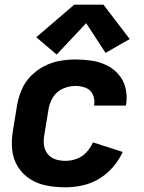

<svg xmlns="http://www.w3.org/2000/svg" viewBox="-20 -792 616 820"><path d="M259 8Q295 8 332 0Q369 -8 402.5 -28Q436 -48 462 -78Q488 -108 504 -143L377 -184Q367 -161 349 -141.5Q331 -122 307 -113.5Q283 -105 259 -105Q237 -105 217 -111.5Q197 -118 184 -134Q171 -150 168 -171Q165 -192 169 -214L187 -324Q191 -351 206 -376Q221 -401 248 -413Q275 -425 302 -425Q325 -425 346 -417Q367 -409 376.5 -388Q386 -367 382 -344V-341H517L519 -348Q524 -383 516 -416Q508 -449 486.5 -474Q465 -499 435 -513.5Q405 -528 371 -533Q337 -538 302 -538Q269 -538 235 -532Q201 -526 169 -509.5Q137 -493 111.5 -467Q86 -441 72.5 -408.5Q59 -376 53 -343L35 -233Q28 -192 32 -152.5Q36 -113 56 -80.5Q76 -48 108 -27.5Q140 -7 179 0.5Q218 8 259 8ZM222 -559 348 -693 431 -566 519 -617 534 -625 422 -772H297L135 -633Z"/></svg>

Font: Iosevka Sparkle Extrabold
Style: Italic
Weight: 800
Italic angle: -9°
Designer: Belleve Invis
Foundry: Belleve Invis
Version: Version 4.5.0; ttfautohint (v1.8.3)